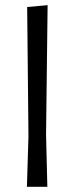

<svg xmlns="http://www.w3.org/2000/svg" viewBox="-20 -722 287 742"><path d="M164 -702 158 -201 163 0H84L90 -195L85 -695Z"/></svg>

Font: Alegreya Sans SC
Style: Regular
Weight: 400
Designer: Juan Pablo del Peral
Foundry: Huerta Tipografica
Version: Version 2.007